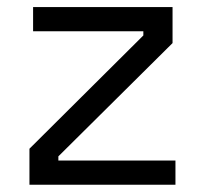

<svg xmlns="http://www.w3.org/2000/svg" viewBox="-20 -508 561 528"><path d="M61 0V-99L374.2 -410.5V-422H71V-488.5H454.5V-389.5L140.5 -78V-66.5H462.5V0Z"/></svg>

Font: Space 7353
Style: Regular
Weight: 400
Designer: Christine Claussen + Ruben Lyon  (Space 7353)
Version: Version 1.000;FEAKit 1.0